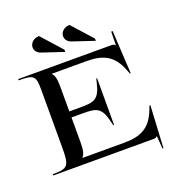

<svg xmlns="http://www.w3.org/2000/svg" viewBox="-151 -924 1058 1123"><g transform="rotate(-20 378.0 -362.5)"><path d="M157 -744.4C157 -724 171.9 -707.3 193 -700.2L328 -655V-669L214.9 -795C182.9 -795 157 -772.3 157 -744.4ZM347 -744.4C347 -724 361.9 -707.3 383 -700.2L518 -655V-669L404.9 -795C372.9 -795 347 -772.3 347 -744.4ZM15 0H635C651 0 654.6 -2 661.6 -9H662.6L669 70H675L689 -193H684L672 -163C634.1 -68.2 573.1 -38 471 -38H210V-39C227 -57 231 -85.5 231 -131V-282.5H301C388.2 -282.5 416.5 -274.6 439 -181L445 -156H450V-447H445L439 -422C416.5 -328.4 388.2 -320 301 -320H231V-469C231 -514.5 227.5 -542.9 210.1 -560.6L210 -562H427C529.1 -562 590.1 -531.8 628 -437L640 -407H645L630 -675H621L619.3 -591.1H617.3C610.3 -598.1 607 -600 591 -600H15V-592C109.5 -592 120 -582.3 120 -495V-135C120 -20.7 109.5 -8 15 -8Z"/></g></svg>

Font: Prida01
Style: Bold
Weight: 700
Designer: gluk
Foundry: gluk
Version: Version 00.072